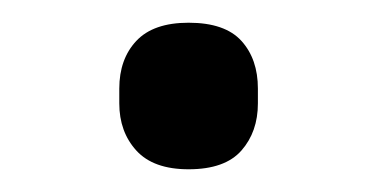

<svg xmlns="http://www.w3.org/2000/svg" viewBox="-20 -548 332 169"><path d="M146 -399Q115 -399 100 -415.5Q85 -432 85 -457V-470Q85 -496 100 -512Q115 -528 146 -528Q178 -528 192.5 -512Q207 -496 207 -470V-457Q207 -432 192.5 -415.5Q178 -399 146 -399Z"/></svg>

Font: IBM Plex Sans
Style: Regular
Weight: 400
Designer: Mike Abbink, Paul van der Laan, Pieter van Rosmalen
Foundry: Bold Monday
Version: Version 3.201